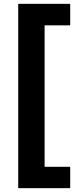

<svg xmlns="http://www.w3.org/2000/svg" viewBox="-20 -813 418 1000"><path d="M74.9 167V-793H345.7V-681H212.3V55.7H345.7V167Z"/></svg>

Font: Mona Sans ExtraLight
Style: Regular
Weight: 200
Designer: Deni Anggara
Foundry: GitHub
Version: Version 2.000